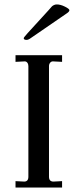

<svg xmlns="http://www.w3.org/2000/svg" viewBox="-20 -846 350 866"><path d="M283 -787 120 -675Q108 -666 100 -666Q87 -666 87 -674Q87 -677 105 -697L200 -801Q211 -814 214 -817Q217 -820 223 -823Q229 -826 236 -826Q253 -826 273 -816Q293 -806 293 -800Q293 -794 283 -787ZM50 0V-29L89 -27Q108 -27 108 -49V-548Q108 -557 103 -563.5Q98 -570 89 -569L50 -567V-597H260V-567L221 -569Q212 -570 206.5 -563.5Q201 -557 201 -548V-49Q201 -27 221 -27L260 -29V0Z"/></svg>

Font: Unna
Style: Regular
Weight: 400
Designer: Jorge de Buen U.
Foundry: Omnibus-Type
Version: Version 2.006;PS 002.006;hotconv 1.0.70;makeotf.lib2.5.58329